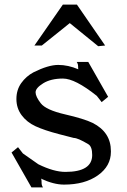

<svg xmlns="http://www.w3.org/2000/svg" viewBox="-20 -790 550 831"><path d="M282 -690 161 -593H129L252 -770H313L435 -593L405 -590ZM263 -46Q379 -46 379 -119Q379 -156 362 -166Q317 -193 299 -193Q298 -193 235 -209.5Q172 -226 134 -243.5Q96 -261 73.5 -291.5Q51 -322 51 -361.5Q51 -401 72 -430.5Q93 -460 125 -477Q189 -509 232 -509Q275 -509 319 -490Q318 -494 318 -503.5Q318 -513 312 -522H362L448 -371L420 -348L399 -375Q305 -450 252.5 -450Q200 -450 167 -429.5Q134 -409 134 -390.5Q134 -372 156.5 -343Q179 -314 261.5 -295Q344 -276 381 -258Q460 -218 460 -136V-133Q460 -71 403.5 -31Q347 9 257 9Q212 9 157 -17L158 -15L160 -12H159Q160 -9 160 1.5Q160 12 166 21H116L30 -130L58 -153L79 -126L146 -79Q213 -46 263 -46Z"/></svg>

Font: Sawarabi Mincho
Style: Regular
Weight: 400
Version: Version 1.00